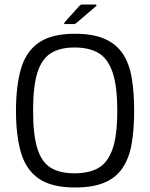

<svg xmlns="http://www.w3.org/2000/svg" viewBox="-20 -826 668 853"><path d="M51 -334Q51 -445 73.5 -521.5Q96 -598 153 -637Q210 -676 313 -676Q393 -676 444.5 -653.5Q496 -631 525 -588Q554 -545 565 -481Q576 -417 576 -334Q576 -251 565 -187.5Q554 -124 525 -80.5Q496 -37 444.5 -15Q393 7 313 7Q210 7 153 -32Q96 -71 73.5 -147Q51 -223 51 -334ZM127 -334Q127 -225 146.5 -164.5Q166 -104 206.5 -80Q247 -56 311 -56Q376 -56 417.5 -80Q459 -104 480 -164Q501 -224 501 -334Q501 -444 480 -505Q459 -566 417.5 -590.5Q376 -615 311 -615Q247 -615 206.5 -590Q166 -565 146.5 -504.5Q127 -444 127 -334ZM308 -719H270Q265 -719 265 -722Q265 -725 268 -728L332 -799Q336 -803 338.5 -804.5Q341 -806 346 -806H404Q407 -806 408.5 -803.5Q410 -801 407 -799L322 -726Q318 -723 315 -721Q312 -719 308 -719Z"/></svg>

Font: Glory
Style: Regular
Weight: 400
Designer: Robert Leuschke
Foundry: Robert Leuschke
Version: Version 1.011